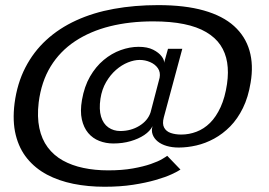

<svg xmlns="http://www.w3.org/2000/svg" viewBox="-20 -698 1027 732"><path d="M378.5 14Q438.5 14 487.2 6.5Q536 -1 573.2 -11.8Q610.5 -22.5 634.2 -33.5Q658 -44.5 668 -51.5L617.5 -104Q614 -101 598.5 -91.8Q583 -82.5 555 -72.8Q527 -63 486.5 -55.8Q446 -48.5 392.5 -48.5Q341.5 -48.5 297.8 -57.8Q254 -67 219.5 -86.2Q185 -105.5 162 -136.2Q139 -167 130 -209.8Q121 -252.5 127.5 -307.5Q137.5 -386.5 173 -444.5Q208.5 -502.5 266.2 -540.8Q324 -579 399.2 -597.8Q474.5 -616.5 563.5 -616.5Q631 -616.5 681.2 -606.2Q731.5 -596 766.2 -575.5Q801 -555 820.5 -526Q840 -497 846 -459.8Q852 -422.5 845.5 -378Q838 -326.5 821 -289.5Q804 -252.5 780.8 -229.5Q757.5 -206.5 729.2 -195.8Q701 -185 671 -185Q648.5 -185 631 -191Q613.5 -197 605.8 -211.5Q598 -226 604.5 -250.5L675 -512H620.5L605.5 -458.5Q607 -469 596.2 -483.2Q585.5 -497.5 563.8 -508.5Q542 -519.5 508.5 -519.5Q475 -519.5 440.2 -507Q405.5 -494.5 375.2 -469.2Q345 -444 323.2 -406.2Q301.5 -368.5 292.5 -317Q285 -274 292 -242.8Q299 -211.5 316.2 -191Q333.5 -170.5 358.5 -160.8Q383.5 -151 412 -151Q447.5 -151 477.8 -159.8Q508 -168.5 530 -183.2Q552 -198 561.5 -217Q556.5 -200 562 -185Q567.5 -170 581.2 -158.8Q595 -147.5 615.8 -141.5Q636.5 -135.5 661.5 -135.5Q694 -135.5 728.8 -143.5Q763.5 -151.5 796.5 -169.5Q829.5 -187.5 857.8 -216.2Q886 -245 906.2 -286.2Q926.5 -327.5 935.5 -383Q947 -450.5 931.2 -505Q915.5 -559.5 872.5 -598.5Q829.5 -637.5 757.2 -658Q685 -678.5 583 -678.5Q493 -678.5 414.2 -664.2Q335.5 -650 270.5 -620.2Q205.5 -590.5 156.5 -545.5Q107.5 -500.5 76.5 -440.2Q45.5 -380 35.5 -304Q27 -236 40 -183.5Q53 -131 83.8 -93.5Q114.5 -56 159.2 -32.2Q204 -8.5 259.8 2.8Q315.5 14 378.5 14ZM438.5 -198.5Q413 -198.5 393.2 -212.2Q373.5 -226 365.2 -253.5Q357 -281 363 -322Q368.5 -357.5 384.5 -385Q400.5 -412.5 422.2 -431.5Q444 -450.5 467.8 -460Q491.5 -469.5 512.5 -469.5Q533.5 -469.5 552.5 -461.2Q571.5 -453 582 -437.8Q592.5 -422.5 588.5 -401.5L554 -269.5Q543.5 -238 511.2 -218.2Q479 -198.5 438.5 -198.5Z"/></svg>

Font: Anybody SemiExpanded
Style: Italic
Weight: 400
Width: 6
Italic angle: -10°
Version: Version 1.113;gftools[0.9.25]